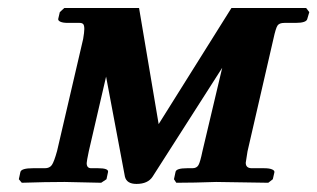

<svg xmlns="http://www.w3.org/2000/svg" viewBox="-20 -454 790 478"><path d="M140.1 -434.1H326.2L375 -145L556.2 -434.1H742.2L750 -423.8L745.1 -407.2Q743.2 -397 715.8 -397H688Q675.3 -397 670.9 -390.4Q666.5 -383.8 661.1 -358.9L596.2 -77.1Q591.8 -49.8 591.8 -48.8Q591.8 -35.2 606.9 -35.2H637.2Q650.9 -35.2 657.5 -32.2Q664.1 -29.3 663.1 -24.9L659.2 -7.8L647.9 1L518.1 -1Q462.4 1 418.9 1L413.1 -7.8L417 -25.9Q418.5 -35.2 445.8 -35.2H459Q469.7 -35.2 474.1 -43Q478.5 -50.8 483.9 -77.1L533.2 -285.2L359.9 -14.2Q348.1 3.9 319.8 3.9Q295.4 3.9 291 -14.2L244.1 -263.2L201.2 -78.1Q195.8 -52.2 195.8 -47.9Q195.8 -35.2 207 -35.2H224.1Q250.5 -35.2 249 -25.9L245.1 -7.8L231.9 1L141.1 -1Q93.8 -1 34.2 1L26.9 -7.8L30.8 -25.9Q33.2 -35.2 62 -35.2H91.8Q103.5 -35.2 109.1 -43.2Q114.7 -51.3 122.1 -78.1L187 -356.9Q189.9 -374 189.9 -381.8Q189.9 -390.6 187.3 -393.8Q184.6 -397 178.2 -397H148.9Q136.7 -397 130.4 -399.9Q124 -402.8 125 -407.2L128.9 -423.8Z"/></svg>

Font: Linux Libertine G
Style: Bold Italic
Weight: 700
Italic angle: -11.5°
Designer: Philipp H. Poll
Foundry: Philipp H. Poll
Version: Version 4.1.0